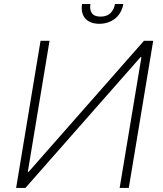

<svg xmlns="http://www.w3.org/2000/svg" viewBox="-20 -929 806 949"><path d="M180.4 -727.3H224.8L117.5 -79.9H121.8L691.4 -727.3H737.2L616.5 0H571.4L679 -646.7H674.7L105.5 0H59.7ZM385.7 -909.1H426.8Q422.2 -881 434.1 -864Q446 -846.9 476.9 -846.9Q508.2 -846.9 525.9 -864Q543.7 -881 548.3 -909.1H589.5Q585.6 -886.4 575.1 -868.1Q564.6 -849.8 549.2 -837.4Q533.7 -824.9 513.8 -818.2Q494 -811.4 470.9 -811.4Q447.1 -811.4 429.5 -818.5Q411.9 -825.6 400.9 -838.4Q389.9 -851.2 386 -869.3Q382.1 -887.4 385.7 -909.1Z"/></svg>

Font: Inter P Extra Light
Style: Italic
Weight: 200
Italic angle: 9.39999°
Designer: Rasmus Andersson
Foundry: rsms
Version: Version 3.018;git-588b23468